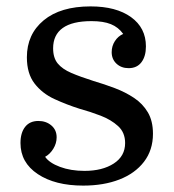

<svg xmlns="http://www.w3.org/2000/svg" viewBox="-20 -570 543 600"><path d="M244 -36Q300 -36 335.5 -59Q371 -82 371 -123Q371 -156 349 -176Q327 -196 294.5 -208.5Q262 -221 229 -230Q188 -243 150 -260.5Q112 -278 88 -309Q64 -340 64 -391Q64 -463 116.5 -506.5Q169 -550 263 -550Q343 -550 389.5 -516.5Q436 -483 436 -425Q436 -394 422 -375.5Q408 -357 382 -357Q359 -357 344 -371Q329 -385 329 -407Q329 -426 339 -441.5Q349 -457 365 -464Q350 -485 326.5 -494.5Q303 -504 266 -504Q206 -504 176 -482.5Q146 -461 146 -419Q146 -389 160.5 -371.5Q175 -354 203 -342Q231 -330 272 -317Q306 -307 339 -294.5Q372 -282 399 -264Q426 -246 442 -219Q458 -192 458 -152Q458 -101 430 -64.5Q402 -28 353 -9Q304 10 240 10Q152 10 98 -26Q44 -62 44 -123Q44 -155 58.5 -173.5Q73 -192 100 -192Q124 -192 140.5 -178Q157 -164 157 -141Q157 -122 146.5 -105Q136 -88 121 -80Q134 -61 167.5 -48.5Q201 -36 244 -36Z"/></svg>

Font: Domine
Style: Regular
Weight: 400
Designer: Pablo Impallari, Rodrigo Fuenzalida, Brenda Gallo
Foundry: Pablo Impallari, Rodrigo Fuenzalida, Brenda Gallo
Version: Version 2.000;September 19, 2022;FontCreator 14.0.0.2877 64-